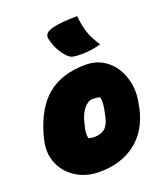

<svg xmlns="http://www.w3.org/2000/svg" viewBox="-151 -929 902 1044"><g transform="rotate(-20 300.0 -407.0)"><path d="M371 -562Q425 -562 468 -537.5Q511 -513 538 -470Q565 -427 574 -372.5Q583 -318 569 -258L566 -240Q538 -116 454 -52Q370 12 245 12Q186 12 138.5 -9.5Q91 -31 59.5 -69Q28 -107 17.5 -156.5Q7 -206 22 -262L25 -275Q66 -425 150.5 -493.5Q235 -562 371 -562ZM345 -374Q317 -374 293 -345Q269 -316 257 -265L254 -252Q247 -226 246.5 -209Q246 -192 250 -181Q258 -179 266 -177.5Q274 -176 284 -176Q318 -176 341 -193Q364 -210 374 -251L377 -264Q387 -308 388.5 -330Q390 -352 386 -368Q368 -374 345 -374ZM419 -826Q424 -771 437.5 -729.5Q451 -688 484 -639Q429 -623 370 -623Q339 -623 323.5 -626.5Q308 -630 297 -640Q247 -688 230 -762Q223 -795 260 -808Q289 -818 332 -822Q375 -826 419 -826Z"/></g></svg>

Font: Recursive Sn Csl St XBk
Style: Italic
Weight: 1000
Italic angle: -15°
Version: Version 1.085;hotconv 1.1.0;makeotfexe 2.6.0; ttfautohint (v